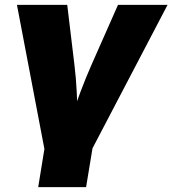

<svg xmlns="http://www.w3.org/2000/svg" viewBox="-20 -561 705 785"><path d="M163.1 56.2 49.3 -541H254.9L284.2 -296.9Q291 -242.2 293.7 -185.1Q296.4 -127.9 297.9 -63H264.6Q287.6 -127.9 308.8 -184.8Q330.1 -241.7 354.5 -296.9L462.4 -541H665L352.5 56.2ZM136.2 204.1 169.9 -3.4H366.2L332 204.1Z"/></svg>

Font: Inter 17pt Black
Style: Italic
Weight: 900
Italic angle: -9.3988°
Version: Version 4.001;git-66647c0bb